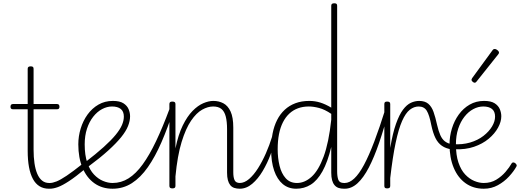

<svg xmlns="http://www.w3.org/2000/svg" viewBox="-20 -1135 3182 1172"><path d="M279 17Q246 17 221.5 2Q197 -13 181 -42.5Q165 -72 157 -115Q149 -158 149 -215V-468H59Q51 -468 47.5 -472Q44 -476 44 -483Q44 -491 47.5 -495.5Q51 -500 59 -500H149V-715Q149 -723 153.5 -726.5Q158 -730 168 -730Q177 -730 181 -726.5Q185 -723 185 -715V-500H328Q336 -500 339.5 -495.5Q343 -491 343 -483Q343 -476 339.5 -472Q336 -468 328 -468H185V-221Q185 -176 190.5 -138.5Q196 -101 207.5 -74Q219 -47 237 -32.5Q255 -18 280 -18Q289 -18 293 -12.5Q297 -7 297 -0.5Q297 6 292.5 11.5Q288 17 279 17Z M284 17Q275 17 270 11.5Q265 6 265 -0.5Q265 -7 270 -12.5Q275 -18 284 -18Q301 -18 325 -27.5Q349 -37 387 -62.5Q425 -88 484 -135Q490 -139 495.5 -137Q501 -135 505 -129.5Q509 -124 508.5 -117.5Q508 -111 502 -106Q442 -56 401.5 -29.5Q361 -3 333.5 7Q306 17 284 17Z M498 -143Q567 -196 613 -237.5Q659 -279 686 -312Q713 -345 724.5 -372Q736 -399 736 -423Q736 -455 717 -470Q698 -485 664 -485Q633 -485 603 -469Q573 -453 549 -422.5Q525 -392 511 -349.5Q497 -307 497 -254Q497 -188 512.5 -142.5Q528 -97 553.5 -70Q579 -43 609 -30.5Q639 -18 667 -18Q675 -18 679 -12.5Q683 -7 683 -0.5Q683 6 679 11.5Q675 17 667 17Q603 17 556 -16.5Q509 -50 483.5 -111Q458 -172 458 -254Q458 -303 472.5 -350.5Q487 -398 514.5 -436Q542 -474 581 -496.5Q620 -519 669 -519Q711 -519 733.5 -504.5Q756 -490 765 -468.5Q774 -447 774 -425Q774 -397 761.5 -365.5Q749 -334 719.5 -297.5Q690 -261 641 -216.5Q592 -172 519 -118Z M667 17Q659 17 655 11.5Q651 6 651 -0.5Q651 -7 655 -12.5Q659 -18 667 -18Q720 -18 765 -46.5Q810 -75 851 -131.5Q892 -188 932.5 -273Q973 -358 1015 -471Q1018 -479 1024.5 -479.5Q1031 -480 1036.5 -475.5Q1042 -471 1039 -463Q1004 -355 965.5 -266.5Q927 -178 882.5 -114.5Q838 -51 785 -17Q732 17 667 17Z M1445 17Q1425 17 1410 12Q1395 7 1385.5 -5Q1376 -17 1371 -35.5Q1366 -54 1366 -81V-346Q1366 -393 1358 -424Q1350 -455 1331.5 -470Q1313 -485 1281 -485Q1249 -485 1214 -465.5Q1179 -446 1146.5 -398.5Q1114 -351 1088.5 -268Q1063 -185 1051 -58V0Q1051 8 1046.5 11.5Q1042 15 1032 15Q1023 15 1018.5 11.5Q1014 8 1014 0V-500Q1014 -508 1018.5 -511.5Q1023 -515 1032 -515Q1042 -515 1046.5 -511.5Q1051 -508 1051 -500V-229Q1068 -313 1095.5 -369Q1123 -425 1155.5 -458Q1188 -491 1221 -505Q1254 -519 1282 -519Q1316 -519 1343.5 -504.5Q1371 -490 1387.5 -454.5Q1404 -419 1404 -356V-83Q1404 -52 1412 -35Q1420 -18 1445 -18Q1453 -18 1456.5 -12.5Q1460 -7 1460 -0.5Q1460 6 1456 11.5Q1452 17 1445 17Z M1443 17Q1434 17 1429 11.5Q1424 6 1424 -0.5Q1424 -7 1429 -12.5Q1434 -18 1443 -18Q1472 -18 1500.5 -42.5Q1529 -67 1555 -108Q1581 -149 1603 -199Q1625 -249 1641 -301Q1644 -308 1649.5 -309Q1655 -310 1659.5 -306.5Q1664 -303 1662 -294Q1652 -247 1632 -193Q1612 -139 1583.5 -91Q1555 -43 1519.5 -13Q1484 17 1443 17Z M1788 17Q1740 17 1706 -11.5Q1672 -40 1653.5 -93.5Q1635 -147 1635 -223Q1635 -275 1644 -320.5Q1653 -366 1671.5 -402.5Q1690 -439 1718 -465Q1746 -491 1783.5 -505Q1821 -519 1868 -519Q1903 -519 1935 -509Q1967 -499 2002 -478V-1100Q2002 -1108 2006.5 -1111.5Q2011 -1115 2021 -1115Q2030 -1115 2034 -1111.5Q2038 -1108 2038 -1100V-89Q2038 -58 2045 -38Q2052 -18 2080 -18Q2087 -18 2090.5 -12.5Q2094 -7 2094 -0.5Q2094 6 2090.5 11.5Q2087 17 2080 17Q2061 17 2046.5 12Q2032 7 2022 -5Q2012 -17 2007 -35.5Q2002 -54 2002 -81V-238Q1980 -146 1948.5 -89.5Q1917 -33 1877 -8Q1837 17 1788 17ZM1793 -18Q1840 -18 1882 -56Q1924 -94 1955.5 -179Q1987 -264 2002 -404V-440Q1962 -467 1927.5 -476Q1893 -485 1865 -485Q1829 -485 1799 -474Q1769 -463 1746 -441.5Q1723 -420 1707 -388.5Q1691 -357 1683 -316Q1675 -275 1675 -224Q1675 -170 1686.5 -123Q1698 -76 1724 -47Q1750 -18 1793 -18Z M2084 17Q2075 17 2070 11.5Q2065 6 2065 -0.5Q2065 -7 2070 -12.5Q2075 -18 2084 -18Q2113 -18 2142.5 -45.5Q2172 -73 2202 -129Q2232 -185 2264.5 -270.5Q2297 -356 2333 -471Q2335 -479 2341 -480.5Q2347 -482 2352 -478Q2357 -474 2354 -464Q2325 -353 2294.5 -264Q2264 -175 2231.5 -112.5Q2199 -50 2162.5 -16.5Q2126 17 2084 17Z M2343 15Q2334 15 2330 11.5Q2326 8 2326 0V-500Q2326 -508 2330 -511.5Q2334 -515 2343 -515Q2353 -515 2357.5 -511.5Q2362 -508 2362 -500V-232Q2377 -322 2397 -378.5Q2417 -435 2440 -465.5Q2463 -496 2488 -507.5Q2513 -519 2539 -519Q2546 -519 2549 -514Q2552 -509 2551 -502Q2550 -495 2546.5 -490Q2543 -485 2536 -485Q2507 -485 2481.5 -465Q2456 -445 2434.5 -396.5Q2413 -348 2395 -263Q2377 -178 2362 -48V0Q2362 8 2357.5 11.5Q2353 15 2343 15Z M2738 -223Q2702 -228 2677.5 -245Q2653 -262 2638 -292.5Q2623 -323 2613 -370Q2601 -433 2585 -459Q2569 -485 2535 -485Q2528 -485 2524.5 -490Q2521 -495 2521.5 -502Q2522 -509 2526 -514Q2530 -519 2538 -519Q2574 -519 2594.5 -501.5Q2615 -484 2626.5 -451.5Q2638 -419 2648 -373Q2657 -334 2668 -309.5Q2679 -285 2696 -272Q2713 -259 2740 -254Q2748 -253 2751 -247.5Q2754 -242 2753 -236Q2752 -230 2748 -226Q2744 -222 2738 -223Z M2933 17Q2869 17 2822 -16.5Q2775 -50 2749.5 -111Q2724 -172 2724 -254Q2724 -303 2738.5 -350.5Q2753 -398 2780.5 -436Q2808 -474 2847 -496.5Q2886 -519 2935 -519Q2977 -519 2999.5 -504.5Q3022 -490 3031 -468.5Q3040 -447 3040 -425Q3040 -392 3020 -355.5Q3000 -319 2963 -288Q2926 -257 2873.5 -239Q2821 -221 2755 -224L2744 -255Q2802 -251 2849.5 -265Q2897 -279 2931 -305.5Q2965 -332 2983.5 -363Q3002 -394 3002 -423Q3002 -455 2983 -470Q2964 -485 2930 -485Q2899 -485 2869 -469Q2839 -453 2815 -422.5Q2791 -392 2777 -349.5Q2763 -307 2763 -254Q2763 -188 2778.5 -142.5Q2794 -97 2819.5 -70Q2845 -43 2875 -30.5Q2905 -18 2933 -18Q2976 -18 3009 -38Q3042 -58 3066 -86Q3090 -114 3104 -139Q3108 -144 3114 -143.5Q3120 -143 3125 -139Q3130 -135 3133 -129.5Q3136 -124 3132 -118Q3116 -89 3087 -57.5Q3058 -26 3019 -4.5Q2980 17 2933 17Z M2877 -630Q2872 -630 2865 -636Q2858 -642 2858 -648Q2858 -650 2859.5 -652.5Q2861 -655 2862 -658L2987 -829Q2990 -833 2993 -834.5Q2996 -836 3000 -836Q3005 -836 3011 -832.5Q3017 -829 3021.5 -824Q3026 -819 3026 -814Q3026 -811 3025 -809Q3024 -807 3021 -803L2888 -636Q2884 -630 2877 -630Z"/></svg>

Font: Playwrite FR Moderne Thin
Style: Regular
Weight: 250
Version: Version 1.002